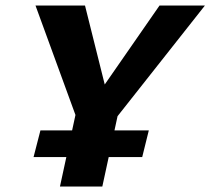

<svg xmlns="http://www.w3.org/2000/svg" viewBox="-20 -678 765 698"><path d="M380 -221 313 -302 560 -658H725ZM198 0 266 -314H420L352 0ZM266 -228 109 -658H289L378 -302ZM102 -107 127 -204H521L497 -107Z"/></svg>

Font: Ysabeau ExtraBold
Style: Italic
Weight: 800
Italic angle: -12°
Designer: Christian Thalmann (Catharsis Fonts)
Version: Version 2.002